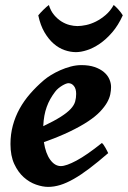

<svg xmlns="http://www.w3.org/2000/svg" viewBox="-20 -712 501 752"><path d="M415 -371.1Q415 -357.9 411.9 -342.5Q408.7 -327.1 399.2 -310.3Q389.6 -293.5 372.1 -274.9Q354.5 -256.3 325.2 -236.8Q295.9 -217.3 253.4 -196.8Q210.9 -176.3 151.9 -155.3Q158.7 -110.8 176.8 -86.2Q194.8 -61.5 218.3 -61.5Q239.3 -61.5 279.5 -83Q319.8 -104.5 378.9 -151.9Q381.8 -150.4 385.7 -144.8Q389.6 -139.2 393.3 -132.6Q397 -126 399.9 -120.1L403.8 -112.3Q363.8 -77.6 330.6 -52.5Q297.4 -27.3 269 -11.2Q240.7 4.9 216.1 12.5Q191.4 20 168.5 20Q147 20 121.1 11Q95.2 2 73 -17.8Q50.8 -37.6 35.9 -69.6Q21 -101.6 21 -147.9Q21 -186 30.3 -220.5Q39.6 -254.9 56.6 -285.9Q73.7 -316.9 97.9 -344.7Q122.1 -372.6 152.3 -398.4Q163.1 -407.7 179.7 -418Q196.3 -428.2 216.1 -437Q235.8 -445.8 257.1 -451.4Q278.3 -457 298.8 -457Q328.6 -457 350.6 -449.5Q372.6 -441.9 387 -429.7Q401.4 -417.5 408.2 -402.1Q415 -386.7 415 -371.1ZM195.8 -352.5Q185.1 -338.4 177 -324Q168.9 -309.6 163.1 -293.5Q157.2 -277.3 153.8 -258.8Q150.4 -240.2 149.4 -217.8Q192.4 -238.3 218 -254.6Q243.7 -271 257.1 -285.6Q270.5 -300.3 274.4 -314.5Q278.3 -328.6 278.3 -344.2Q278.3 -364.3 269.5 -375.2Q260.7 -386.2 248 -386.2Q244.1 -386.2 237.8 -383.8Q231.4 -381.3 224.1 -377Q216.8 -372.6 209.2 -366.5Q201.7 -360.4 195.8 -352.5ZM460.9 -651.9Q442.9 -612.3 419.2 -585Q395.5 -557.6 370.4 -540.5Q345.2 -523.4 321 -515.6Q296.9 -507.8 277.3 -507.8Q255.9 -507.8 233.2 -515.6Q210.4 -523.4 190.4 -540.8Q170.4 -558.1 154.3 -585.4Q138.2 -612.8 129.9 -651.9Q133.3 -656.2 138.7 -662.1Q144 -668 150.1 -673.8Q156.2 -679.7 161.9 -684.8Q167.5 -689.9 171.4 -692.4Q178.7 -668.9 191.9 -653.3Q205.1 -637.7 220.7 -627.9Q236.3 -618.2 252.7 -614Q269 -609.9 283.2 -609.9Q298.3 -609.9 317.6 -614Q336.9 -618.2 356.2 -627.9Q375.5 -637.7 393.8 -653.3Q412.1 -668.9 425.3 -692.4Q428.7 -689.9 433.8 -685.1Q439 -680.2 444.1 -674.3Q449.2 -668.5 453.9 -662.4Q458.5 -656.2 460.9 -651.9Z"/></svg>

Font: Gentium Book Basic
Style: Bold Italic
Weight: 700
Italic angle: -8°
Designer: J. Victor Gaultney and Annie Olsen
Foundry: SIL International
Version: Version 1.102; 2013; Maintenance release